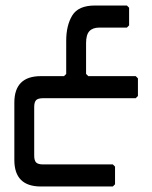

<svg xmlns="http://www.w3.org/2000/svg" viewBox="-20 -356 552 696"><path d="M128 320Q32 320 32 224V16Q32 -80 128 -80H212L220 -88V-208Q220 -264 242 -300Q264 -336 324 -336H440L448 -328V-264L440 -256H340Q316 -256 304 -243Q292 -230 292 -200V-88L300 -80H472L480 -72V-8L472 0H136Q118 0 111 7Q104 14 104 32V208Q104 226 111 233Q118 240 136 240H389L397 248V312L389 320Z"/></svg>

Font: Hasubi Mono
Style: Regular
Weight: 400
Designer: Eli Heuer
Foundry: Eli Heuer
Version: Version 1.000